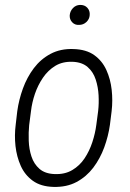

<svg xmlns="http://www.w3.org/2000/svg" viewBox="-20 -734 516 765"><path d="M42.5 -236.8 48.8 -291Q55.2 -336.9 71.3 -381.3Q87.4 -425.8 114.7 -462.2Q142.1 -498.5 181.6 -519.5Q221.2 -540.5 272.9 -538.6Q323.7 -537.1 355.5 -514.4Q387.2 -491.7 403.8 -455.1Q420.4 -418.5 425 -376Q429.7 -333.5 424.8 -291.5L418 -236.8Q411.6 -191.4 395.3 -146.7Q378.9 -102.1 351.6 -65.9Q324.2 -29.8 284.9 -8.8Q245.6 12.2 192.9 10.7Q142.6 9.3 110.8 -13.7Q79.1 -36.6 62.7 -73.2Q46.4 -109.9 41.7 -152.3Q37.1 -194.8 42.5 -236.8ZM103.5 -291.5 96.2 -235.4Q93.3 -206.5 94.5 -173.1Q95.7 -139.6 105.5 -110.1Q115.2 -80.6 137.2 -61.3Q159.2 -42 196.8 -40.5Q237.8 -38.6 267.6 -56.2Q297.4 -73.7 316.9 -103Q336.4 -132.3 347.9 -167.5Q359.4 -202.6 363.8 -236.8L371.1 -292Q374.5 -321.3 372.8 -354.2Q371.1 -387.2 361.3 -417.2Q351.6 -447.3 329.3 -466.8Q307.1 -486.3 269.5 -487.8Q229.5 -489.3 200.4 -471.7Q171.4 -454.1 151.1 -424.3Q130.9 -394.5 119.1 -359.9Q107.4 -325.2 103.5 -291.5ZM257.8 -673.3Q259.3 -689.9 270.8 -701.9Q282.2 -713.9 298.8 -714.4Q317.4 -714.8 328.1 -702.9Q338.9 -690.9 337.4 -673.8Q336.4 -657.7 324.2 -646.2Q312 -634.8 294.9 -634.8Q278.3 -633.8 267.6 -645.3Q256.8 -656.7 257.8 -673.3Z"/></svg>

Font: Roboto Condensed Light
Style: Italic
Weight: 300
Italic angle: -12°
Designer: Christian Robertson
Foundry: Google
Version: Version 3.0; 2020